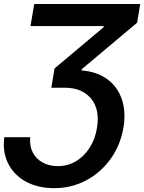

<svg xmlns="http://www.w3.org/2000/svg" viewBox="-20 -748 738 983"><path d="M2 -45.4H134.8Q130.4 -1.5 147.5 32Q164.6 65.4 198 84Q231.4 102.5 275.9 102.5Q328.1 102.5 370.1 76.9Q412.1 51.3 439.9 6.8Q467.8 -37.6 476.6 -93.8Q492.2 -188.5 445.8 -243.7Q399.4 -298.8 312.5 -298.8H242.7L259.3 -397.5L510.7 -608.9V-614.7H136.2L155.3 -727.5H697.8L682.1 -631.8L398.9 -394L397.5 -387.2Q474.6 -381.8 527.6 -343.8Q580.6 -305.7 603 -241.9Q625.5 -178.2 612.3 -96.2Q597.2 -5.9 546.9 64.7Q496.6 135.3 421.6 175.3Q346.7 215.3 257.3 215.3Q174.3 215.3 113.3 182.1Q52.2 148.9 22.2 90.1Q-7.8 31.2 2 -45.4Z"/></svg>

Font: Inter Semi Bold
Style: Italic
Weight: 600
Italic angle: -9.39999°
Designer: Rasmus Andersson
Foundry: rsms
Version: Version 4.000;git-3c8e0fc